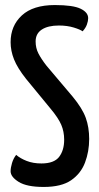

<svg xmlns="http://www.w3.org/2000/svg" viewBox="-20 -730 393 760"><path d="M153 10Q86 10 54 -10Q22 -30 22 -52Q22 -66 27.5 -84.5Q33 -103 44 -117Q60 -103 85.5 -93Q111 -83 144 -83Q194 -83 214 -109Q234 -135 234 -177Q234 -209 222.5 -236Q211 -263 180 -300L83 -418Q49 -461 35.5 -495Q22 -529 22 -563Q22 -628 66.5 -669Q111 -710 197 -710Q269 -710 299 -695.5Q329 -681 329 -658Q329 -647 324 -633Q319 -619 307 -606Q298 -613 272 -621Q246 -629 213 -629Q170 -629 145.5 -613Q121 -597 121 -566Q121 -540 132 -518.5Q143 -497 164 -470L268 -347Q306 -301 319.5 -263.5Q333 -226 333 -180Q333 -130 316.5 -86.5Q300 -43 261.5 -16.5Q223 10 153 10Z"/></svg>

Font: Yanone Kaffeesatz Medium
Style: Regular
Weight: 500
Designer: Yanone (Cyrillic: Daniel Pouzeot, Huerta Tipografica, and Cyreal)
Foundry: Yanone
Version: Version 2.003